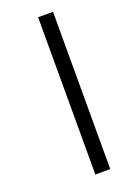

<svg xmlns="http://www.w3.org/2000/svg" viewBox="-141 -716 574 834"><g transform="rotate(-20 146.0 -298.5)"><path d="M149 -662V65H218V-662Z"/></g></svg>

Font: Noto Serif Sinhala ExtraCondensed SemiBold
Style: Regular
Weight: 600
Width: 2
Designer: Jelle Bosma - Monotype Design Team
Foundry: Monotype Imaging Inc.
Version: Version 2.007